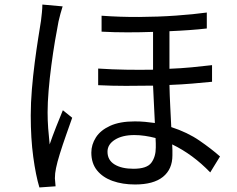

<svg xmlns="http://www.w3.org/2000/svg" viewBox="-20 -786 1040 843"><path d="M452 -120Q452 -83 483 -64Q514 -45 566 -45Q625 -45 644.5 -71.5Q664 -98 664 -138Q664 -146 664 -156.5Q664 -167 663 -180Q640 -186 616.5 -189.5Q593 -193 570 -193Q517 -193 484.5 -172.5Q452 -152 452 -120ZM426 -717Q507 -711 591 -711.5Q675 -712 752.5 -717.5Q830 -723 888 -731V-661Q854 -657 812.5 -654Q771 -651 724 -649V-484Q775 -486 822 -490.5Q869 -495 911 -500V-427Q871 -423 824 -419Q777 -415 724 -413Q725 -366 727.5 -318.5Q730 -271 732 -228Q803 -205 856 -168.5Q909 -132 946 -99L903 -29Q827 -108 736 -152Q737 -139 737 -127Q737 -115 737 -104Q737 -43 695.5 -9.5Q654 24 573 24Q518 24 474.5 8.5Q431 -7 406 -38Q381 -69 381 -116Q381 -151 401 -182.5Q421 -214 463.5 -233.5Q506 -253 572 -253Q595 -253 617 -251Q639 -249 660 -246Q658 -284 656 -327Q654 -370 652 -410Q594 -409 532.5 -409Q471 -409 411 -412V-485Q472 -481 533 -480Q594 -479 652 -480V-646Q597 -644 539 -644Q481 -644 426 -647ZM255 -758Q251 -746 245.5 -726Q240 -706 237 -692Q230 -657 221.5 -606.5Q213 -556 205.5 -499.5Q198 -443 193.5 -389Q189 -335 189 -293Q189 -257 191.5 -223Q194 -189 198 -152Q210 -187 226.5 -229Q243 -271 256 -302L297 -269Q285 -235 270 -192.5Q255 -150 243 -111.5Q231 -73 226 -48Q221 -25 221 -3Q222 4 222.5 14Q223 24 224 32L153 37Q137 -16 126 -97Q115 -178 115 -279Q115 -334 120 -394Q125 -454 132.5 -511.5Q140 -569 147.5 -616.5Q155 -664 160 -695Q162 -712 164 -731Q166 -750 166 -766Z"/></svg>

Font: Chiron Sans HK TT
Style: Regular
Weight: 400
Designer: Ryoko NISHIZUKA 西塚涼子 (kana, bopomofo & ideographs); Paul D. Hunt (Latin, Greek & Cyrillic); Sandoll Communications 산돌커뮤니
Foundry: Adobe
Version: Version 2.022;hotconv 1.0.109;makeotfexe 2.5.65596